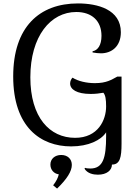

<svg xmlns="http://www.w3.org/2000/svg" viewBox="-20 -840 801 1120"><path d="M689 -393H664C630 -375 602 -355 533 -355C486 -355 436 -366 403 -387C397 -381 389 -368 389 -353C389 -319 427 -292 509 -292C536 -292 561 -295 583 -299C595 -285 599 -261 599 -219C599 -141 553 -36 418 -36C270 -36 157 -155 157 -389C157 -629 275 -770 425 -770C516 -770 572 -718 572 -631C572 -576 550 -546 520 -541V-534C534 -531 556 -529 569 -529C631 -529 685 -569 685 -652C685 -785 549 -820 435 -820C210 -820 57 -683 57 -394C57 -99 217 14 395 14C496 14 569 -22 599 -68V-44C599 79 582 143 507 143C498 143 482 142 476 139L473 144C490 172 524 179 551 179C603 179 633 153 633 120C680 120 689 78 689 -3ZM274 120C274 150 294 173 323 177C318 198 308 218 290 241L313 260C371 204 399 159 399 122C399 87 374 64 337 64C300 64 274 87 274 120Z"/></svg>

Font: Milonga
Style: Regular
Weight: 400
Designer: Pablo Impallari, Brenda Gallo, Rodrigo Fuenzalida
Foundry: Pablo Impallari, Brenda Gallo, Rodrigo Fuenzalida
Version: Version 1.000